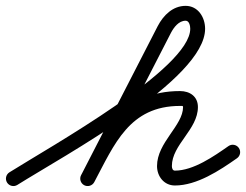

<svg xmlns="http://www.w3.org/2000/svg" viewBox="-43 -589 828 646"><path d="M-19.2 25.3C-11.8 37 3.6 40.5 15.3 33.2C172.8 -65.8 647.1 -321 647.1 -492.3C647.1 -530.6 623.5 -569.3 581.6 -569.3C538.4 -569.3 506.9 -537.7 487.9 -501.6C487.9 -501.6 487.8 -501.6 487.8 -501.5C487.8 -501.5 487.8 -501.4 487.8 -501.4C401.8 -334.1 315.8 -166.8 229.8 0.6C223.5 12.9 228.3 27.9 240.6 34.2C252.9 40.5 267.9 35.7 274.2 23.4C274.2 23.4 274.2 23.4 274.2 23.4C360.2 -143.9 446.2 -311.2 532.2 -478.6C532.2 -478.6 532.2 -478.5 532.2 -478.5C532.2 -478.4 532.1 -478.4 532.1 -478.4C541.8 -496.8 558.3 -519.3 581.6 -519.3C594 -519.3 597.1 -501.3 597.1 -492.3C597.1 -357.8 127.6 -96.5 -11.3 -9.2C-23 -1.8 -26.5 13.6 -19.2 25.3ZM274.1 23.8C274.1 23.8 274.1 23.8 274.1 23.8C341.8 -103.2 392.2 -232.6 562.8 -232.6C570.3 -232.6 572.9 -233.4 572.9 -228.9C572.9 -166.5 485.3 -109.7 485.3 -30.3C485.3 4.4 509 35.1 545.5 35.1C619.8 35.1 696 -15.6 754.3 -56.5C765.6 -64.4 768.4 -80 760.5 -91.3C752.6 -102.6 737 -105.4 725.7 -97.5C677.1 -63.5 607.9 -14.9 545.5 -14.9C537.5 -14.9 535.3 -23.6 535.3 -30.3C535.3 -102.4 622.9 -153.2 622.9 -228.9C622.9 -264.5 595.7 -282.6 562.8 -282.6C369.4 -282.6 307.4 -145 229.9 0.2C223.4 12.4 228.1 27.6 240.2 34.1C252.4 40.6 267.6 35.9 274.1 23.8Z"/></svg>

Font: FRB American Cursive Guidelines Arrows Semibold
Style: Italic
Weight: 600
Italic angle: -25°
Version: Version 2.0;Modular Font Editor K font №1